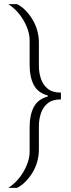

<svg xmlns="http://www.w3.org/2000/svg" viewBox="-20 -763 346 933"><path d="M20 150Q42 136 60.5 116.5Q79 97 93 73.5Q107 50 115.5 24.5Q124 -1 124 -25V-146Q124 -204 144 -242.5Q164 -281 212 -294V-299Q164 -312 144 -350.5Q124 -389 124 -447V-568Q124 -592 115.5 -617.5Q107 -643 93 -666.5Q79 -690 60.5 -709.5Q42 -729 20 -743H63Q86 -731 104.5 -712Q123 -693 138 -668Q153 -643 161 -614.5Q169 -586 169 -557V-442Q169 -411 178.5 -381.5Q188 -352 211 -332.5Q234 -313 276 -313V-280Q234 -280 211 -260.5Q188 -241 178.5 -211.5Q169 -182 169 -151V-36Q169 -6 161 22.5Q153 51 138 75.5Q123 100 104.5 119Q86 138 63 150Z"/></svg>

Font: Saira Thin ExtraLight
Style: Regular
Weight: 250
Version: Version 1.101